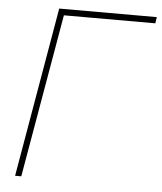

<svg xmlns="http://www.w3.org/2000/svg" viewBox="-52 -756 675 801"><g transform="rotate(5 286.0 -355.5)"><path d="M568.4 -684.6H185.5L66.9 0H41L163.6 -710.9H572.3Z"/></g></svg>

Font: Roboto Thin
Style: Italic
Weight: 250
Italic angle: -12°
Designer: Google
Version: Version 2.134; 2016